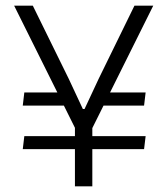

<svg xmlns="http://www.w3.org/2000/svg" viewBox="-20 -659 594 679"><path d="M321 -285.5 334.5 -332H495L489.5 -285.5ZM66 -177.5H495L489.5 -131.5H60.5ZM218 -332 231.5 -285.5H60.5L66 -332ZM249 -199 30 -639H96L223 -380.5L273 -273.5H279L329 -380.5L455.5 -639H522L303 -199ZM245 0V-258.5H306.5V0Z"/></svg>

Font: Anek Gurmukhi Light
Style: Regular
Weight: 300
Designer: Sarang Kulkarni (Gurmukhi), Yesha Goshar (Latin)
Foundry: Ek Type
Version: Version 1.003